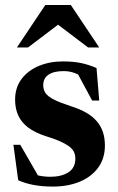

<svg xmlns="http://www.w3.org/2000/svg" viewBox="-20 -710 456 744"><path d="M223 -472Q263.5 -472 292.8 -466Q322 -460 354 -446.5L364.5 -320.5H337L269.5 -446L311.5 -403.5Q290 -419.5 269.5 -427Q249 -434.5 227 -434.5Q188 -434.5 167.8 -420.5Q147.5 -406.5 147.5 -380Q147.5 -362.5 156.5 -349.2Q165.5 -336 189.2 -324Q213 -312 257.5 -297.5Q290.5 -287 315 -272.8Q339.5 -258.5 355.2 -240Q371 -221.5 378.8 -198.2Q386.5 -175 386.5 -146Q386.5 -95.5 360 -59.8Q333.5 -24 288 -5.5Q242.5 13 184.5 13Q144 13 110.8 6.8Q77.5 0.5 50.5 -11.5L32 -149H58.5L139 -9.5L82.5 -46Q99 -38.5 114.5 -33.8Q130 -29 145.2 -27Q160.5 -25 175 -25Q218 -25 245 -42.2Q272 -59.5 272 -95.5Q272 -111 265.8 -122.8Q259.5 -134.5 245.8 -144.2Q232 -154 210.2 -163.5Q188.5 -173 157 -182.5Q115.5 -196 89.5 -215.5Q63.5 -235 51 -262Q38.5 -289 38.5 -323.5Q38.5 -370.5 63.5 -403.8Q88.5 -437 130.5 -454.5Q172.5 -472 223 -472ZM45.5 -526 155.5 -690.5H254.5L364.5 -526H321.5L181 -632.5H229L88.5 -526Z"/></svg>

Font: Newsreader 36pt
Style: Bold
Weight: 700
Designer: Hugues Gentile
Foundry: Production Type
Version: Version 1.003